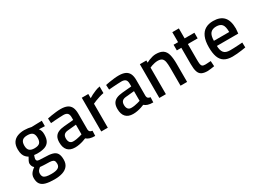

<svg xmlns="http://www.w3.org/2000/svg" viewBox="-27 -1440 3348 2465"><g transform="rotate(-30 1647.0 -207.5)"><path d="M269.8 233.4Q193.1 233.4 143.4 220.5Q93.6 207.7 69.2 175.9Q44.8 144 44.8 86.9Q44.8 60.2 53.3 40.1Q61.7 20.1 78.8 1.8Q95.9 -16.4 121.7 -35.4Q107.2 -45.3 98.7 -64.8Q90.3 -84.4 90.3 -107.4Q90.3 -119.1 102.1 -143.5Q114 -167.9 125.9 -186.6Q106.7 -197.7 89.4 -215.4Q72.1 -233 61.6 -262.4Q51.2 -291.9 51.2 -336.7Q51.2 -399.9 76.4 -437.6Q101.6 -475.4 146.1 -492.7Q190.5 -510 246.7 -510Q272.5 -510 302.1 -506Q331.6 -502 349.5 -497L502.7 -501.3V-421.1L415.4 -424.8Q426.9 -412.2 435.5 -391.1Q444.1 -369.9 444.1 -336.7Q444.1 -270.1 421.6 -232.8Q399.1 -195.6 354.7 -180.4Q310.3 -165.2 243.9 -165.2Q236.7 -165.2 221.2 -166.7Q205.8 -168.2 198.1 -169.2Q193.6 -157.1 188.4 -141.4Q183.2 -125.6 183.2 -118.6Q183.2 -101.6 189.9 -92.9Q196.6 -84.2 220.6 -81.3Q244.6 -78.5 295.1 -77.8Q371.6 -77.8 415.9 -65Q460.2 -52.2 479.1 -19.9Q497.9 12.3 497.9 70.6Q497.9 129 469.3 164.8Q440.7 200.7 389.6 217Q338.5 233.4 269.8 233.4ZM270.8 152.4Q336.2 152.4 367.8 134.4Q399.4 116.4 399.4 75.6Q399.4 44.7 388.9 30.3Q378.5 15.9 354.1 11.4Q329.7 6.9 287.5 6.9Q279.4 6.9 264.9 6.4Q250.4 5.9 234.7 5.1Q219.1 4.3 205.8 3.1Q192.6 2 185.9 1.4Q161.8 20.7 151.4 36.6Q141.1 52.4 141.1 77.7Q141.1 104 153.1 120.9Q165.1 137.8 193.5 145.1Q221.9 152.4 270.8 152.4ZM246.9 -241.1Q302.1 -241.1 324.8 -264Q347.5 -286.8 347.5 -336.7Q347.5 -386.6 324.8 -409.7Q302.1 -432.8 246.9 -432.8Q195.7 -432.8 172.2 -409.7Q148.7 -386.6 148.7 -336.7Q148.7 -286.8 172.2 -264Q195.7 -241.1 246.9 -241.1Z M704.1 10.9Q631.8 10.9 595 -29.4Q558.1 -69.6 558.1 -146.4Q558.1 -198.2 576.5 -229.1Q594.9 -260.1 630.7 -275.9Q666.5 -291.7 719.3 -296.1L857.2 -308.5V-347.4Q857.2 -391.6 837.7 -409.2Q818.2 -426.7 778.8 -426.7Q754.1 -426.7 719.7 -424.6Q685.4 -422.6 650.7 -420.3Q616.1 -418.1 590.5 -415.3L586.8 -486Q610.2 -491.2 644.5 -496.8Q678.8 -502.4 715.9 -506.6Q753 -510.9 785.7 -510.9Q845.5 -510.9 882.6 -493.4Q919.6 -475.9 937 -439.8Q954.3 -403.7 954.3 -347.4V-109.6Q956.3 -87.6 968.5 -77.6Q980.7 -67.7 1003 -64.4L999.7 10.5Q975.8 10.5 957 8.3Q938.2 6.1 921.7 0.8Q907.8 -3.6 895.6 -10.4Q883.4 -17.1 871.6 -27.1Q854 -19.4 826.5 -10.3Q798.9 -1.2 767.2 4.8Q735.5 10.9 704.1 10.9ZM722.7 -69.4Q745.8 -69.4 770.7 -73.4Q795.6 -77.4 818.5 -83.5Q841.5 -89.5 857.2 -94.7V-238.3L730.8 -226.2Q692.9 -222.7 674.7 -203.9Q656.6 -185.2 656.6 -148.9Q656.6 -112.1 672.6 -90.8Q688.6 -69.4 722.7 -69.4Z M1095.3 0V-500H1191.8V-437.7Q1210.2 -450.2 1238.7 -464.9Q1267.2 -479.5 1300.7 -492.5Q1334.1 -505.5 1366 -511.3V-413.1Q1332.5 -406.8 1299.4 -396.5Q1266.3 -386.2 1238.5 -375.1Q1210.7 -364.1 1192.5 -355.1V0Z M1565.1 10.9Q1492.8 10.9 1456 -29.4Q1419.1 -69.6 1419.1 -146.4Q1419.1 -198.2 1437.5 -229.1Q1455.9 -260.1 1491.7 -275.9Q1527.5 -291.7 1580.3 -296.1L1718.2 -308.5V-347.4Q1718.2 -391.6 1698.7 -409.2Q1679.2 -426.7 1639.8 -426.7Q1615.1 -426.7 1580.7 -424.6Q1546.4 -422.6 1511.7 -420.3Q1477.1 -418.1 1451.5 -415.3L1447.8 -486Q1471.2 -491.2 1505.5 -496.8Q1539.8 -502.4 1576.9 -506.6Q1614 -510.9 1646.7 -510.9Q1706.5 -510.9 1743.6 -493.4Q1780.6 -475.9 1798 -439.8Q1815.3 -403.7 1815.3 -347.4V-109.6Q1817.3 -87.6 1829.5 -77.6Q1841.7 -67.7 1864 -64.4L1860.7 10.5Q1836.8 10.5 1818 8.3Q1799.2 6.1 1782.7 0.8Q1768.8 -3.6 1756.6 -10.4Q1744.4 -17.1 1732.6 -27.1Q1715 -19.4 1687.5 -10.3Q1659.9 -1.2 1628.2 4.8Q1596.5 10.9 1565.1 10.9ZM1583.7 -69.4Q1606.8 -69.4 1631.7 -73.4Q1656.6 -77.4 1679.5 -83.5Q1702.5 -89.5 1718.2 -94.7V-238.3L1591.8 -226.2Q1553.9 -222.7 1535.7 -203.9Q1517.6 -185.2 1517.6 -148.9Q1517.6 -112.1 1533.6 -90.8Q1549.6 -69.4 1583.7 -69.4Z M1956.3 0V-500H2052.8V-467.5Q2069.3 -477.3 2093.3 -487Q2117.3 -496.8 2144.5 -503.8Q2171.7 -510.9 2196.5 -510.9Q2265.7 -510.9 2302.8 -484.8Q2339.8 -458.7 2353.9 -405Q2368 -351.4 2368 -266.9V0H2270.9V-263.6Q2270.9 -319.2 2264.4 -354.4Q2257.9 -389.7 2237.6 -406.7Q2217.3 -423.7 2175.7 -423.7Q2153.2 -423.7 2129.7 -418.8Q2106.2 -413.9 2086.5 -407.1Q2066.8 -400.3 2053.5 -393.7V0Z M2667.9 11.3Q2613.5 11.3 2581.7 -5.1Q2549.9 -21.5 2536.3 -61.9Q2522.7 -102.3 2522.7 -174.3V-416.5H2456.2V-500H2522.7V-647.9H2619.8V-500H2764.8V-416.5H2619.8V-190.3Q2619.8 -147.1 2623 -122.1Q2626.2 -97.2 2639.3 -86.6Q2652.4 -76 2680.4 -76Q2690.4 -76 2705.7 -76.8Q2721 -77.7 2736.9 -78.8Q2752.8 -79.8 2764.6 -80.2L2769.5 -1.1Q2747.9 2.1 2717.9 6.7Q2687.9 11.3 2667.9 11.3Z M3036.8 10.9Q2962.1 10.5 2917.1 -17.5Q2872 -45.5 2851.9 -102.2Q2831.8 -159 2831.8 -245.6Q2831.8 -338.3 2857.6 -397Q2883.3 -455.7 2931 -483.3Q2978.7 -510.9 3045.7 -510.9Q3149 -510.9 3201.2 -454.9Q3253.3 -399 3253.3 -279.7L3247 -209H2930.3Q2930.9 -142.4 2957.5 -108.7Q2984 -75.1 3050.3 -75.1Q3078.8 -75.1 3112.8 -76.6Q3146.7 -78.1 3179.1 -80.1Q3211.5 -82.1 3234.2 -84.1L3236.2 -10Q3212.2 -5.5 3177.3 -0.7Q3142.4 4.1 3105.3 7.5Q3068.2 10.9 3036.8 10.9ZM2929.7 -284.9H3156.7Q3156.7 -366.1 3130.5 -398Q3104.3 -429.9 3045.7 -429.9Q2987.7 -429.9 2959 -396.6Q2930.3 -363.2 2929.7 -284.9Z"/></g></svg>

Font: TitilliumWeb ExtraLight
Style: Regular
Weight: 400
Designer: Mohamed Gaber, Accademia di Belle Arti di Urbino and others
Foundry: Kief Type Foundry, Accademia di Belle Arti di Urbino and others
Version: Version 3.000; ttfautohint (v1.8.2)